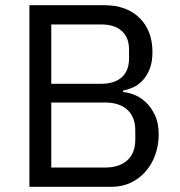

<svg xmlns="http://www.w3.org/2000/svg" viewBox="-20 -718 693 738"><path d="M93 -698H380Q467 -698 516.5 -649Q566 -600 566 -518Q566 -479 555 -452Q544 -425 527 -407.5Q510 -390 490 -381.5Q470 -373 453 -370V-364Q472 -363 495.5 -354Q519 -345 540 -325.5Q561 -306 575.5 -275.5Q590 -245 590 -202Q590 -159 576.5 -122Q563 -85 539 -58Q515 -31 482 -15.5Q449 0 410 0H93ZM177 -74H384Q438 -74 469 -101.5Q500 -129 500 -182V-216Q500 -269 469 -296.5Q438 -324 384 -324H177ZM177 -396H370Q420 -396 448 -421Q476 -446 476 -493V-527Q476 -574 448 -599Q420 -624 370 -624H177Z"/></svg>

Font: IBM Plex Sans KR
Style: Regular
Weight: 400
Designer: Mike Abbink; Paul van der Laan; Pieter van Rosmalen; Wujin Sim; Chorong Kim; Dohee Lee;
Foundry: Sandoll Inc.
Version: Version 1.000